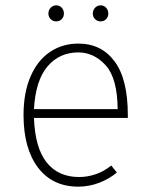

<svg xmlns="http://www.w3.org/2000/svg" viewBox="-20 -686 561 718"><path d="M68 -256Q68 -339 94 -399.5Q120 -460 166.5 -491.5Q213 -523 273 -523Q359 -523 408.5 -456.5Q458 -390 458 -256V-245H107Q111 -133 154.5 -78.5Q198 -24 276 -24Q307 -24 338 -34.5Q369 -45 396 -67L417 -41Q389 -17 351 -2.5Q313 12 273 12Q176 12 122 -59.5Q68 -131 68 -256ZM420 -278Q419 -394 375 -442Q331 -490 273 -490Q202 -490 157.5 -437.5Q113 -385 107 -278ZM161 -635Q161 -648 169.5 -657Q178 -666 190 -666Q203 -666 211 -657Q219 -648 219 -635Q219 -623 211 -614.5Q203 -606 190 -606Q178 -606 169.5 -614.5Q161 -623 161 -635ZM327 -635Q327 -648 335.5 -657Q344 -666 356 -666Q369 -666 377 -657Q385 -648 385 -635Q385 -623 377 -614.5Q369 -606 356 -606Q344 -606 335.5 -614.5Q327 -623 327 -635Z"/></svg>

Font: Overpass Thin
Style: Regular
Weight: 100
Designer: Delve Withrington, Thomas Jockin
Foundry: Delve Fonts
Version: Version 3.000;DELV;Overpass